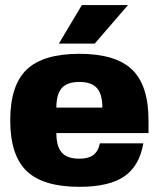

<svg xmlns="http://www.w3.org/2000/svg" viewBox="-20 -720 620 750"><path d="M200.2 -200.2Q200.2 -147.9 221.4 -124Q242.7 -100.1 290 -100.1Q325.2 -100.1 344.5 -114.5Q363.8 -128.9 370.1 -160.2H540Q524.4 -70.8 464.8 -30.5Q405.3 9.8 290 9.8Q148.4 9.8 84.2 -51.8Q20 -113.3 20 -250Q20 -386.7 84.2 -448.2Q148.4 -509.8 290 -509.8Q431.6 -509.8 495.8 -448.2Q560.1 -386.7 560.1 -250V-200.2ZM200.2 -299.8H379.9Q379.9 -352.1 358.6 -376Q337.4 -399.9 290 -399.9Q242.7 -399.9 221.4 -376Q200.2 -352.1 200.2 -299.8ZM210 -549.8 299.8 -700.2H480L350.1 -549.8Z"/></svg>

Font: Fivo Sans Heavy
Style: Regular
Weight: 900
Designer: Alexander Slobzheninov
Foundry: Alexander Slobzheninov
Version: 1.0